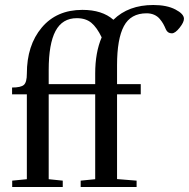

<svg xmlns="http://www.w3.org/2000/svg" viewBox="-20 -748 756 768"><path d="M28.8 0V-25.4L87.4 -31.2V-370.6H28.3V-397.9Q63.5 -397.9 75.4 -408.4Q87.4 -418.9 87.4 -453.1Q87.4 -566.9 147 -637.7Q206.5 -708.5 309.6 -708.5Q388.7 -708.5 433.6 -668.9Q493.7 -728 593.3 -728Q647 -728 681.4 -710.2Q715.8 -692.4 715.8 -672.9Q715.8 -658.7 698.2 -636.7Q680.7 -614.7 667.5 -614.7Q650.4 -614.7 643.6 -630.4Q638.2 -643.1 633.1 -652.3Q627.9 -661.6 618.9 -672.4Q609.9 -683.1 596.4 -689Q583 -694.8 566.4 -694.8Q502.9 -694.8 475.6 -643.6Q448.2 -592.3 448.2 -487.3V-411.6H543V-370.6H448.2V-31.7L526.4 -25.4V0H302.7V-25.4L360.8 -31.2V-370.6H174.8V-31.2L231 -25.4V0ZM174.8 -467.8V-411.6H360.8V-454.1Q360.8 -538.1 386.7 -598.6Q367.7 -638.2 345.5 -656.7Q323.2 -675.3 287.1 -675.3Q229.5 -675.3 202.1 -624Q174.8 -572.8 174.8 -467.8Z"/></svg>

Font: Elstob 18pt Medium
Style: Regular
Weight: 500
Designer: Peter S. Baker
Version: Version 1.015